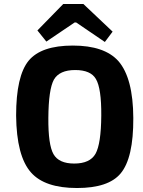

<svg xmlns="http://www.w3.org/2000/svg" viewBox="-20 -932 720 965"><path d="M507 -721 363 -819H355L213 -723L168 -779L298 -912H399L546 -773ZM575 -625Q649 -540 650 -339Q651 -137 586 -60Q525 13 367 13Q205 13 136 -65Q63 -147 61 -351Q61 -550 124 -627Q187 -703 346 -703Q505 -703 575 -625ZM251 -532Q224 -483 223 -339Q222 -204 249 -157Q276 -110 353 -110Q432 -110 460 -159Q488 -209 489 -351Q490 -488 462 -535Q436 -580 358 -580Q279 -580 251 -532Z"/></svg>

Font: Taylor Sans Bold LRS
Style: Bold
Weight: 700
Italic angle: -8°
Designer: Natanael Gama
Version: Version 1.001 September 8, 2015